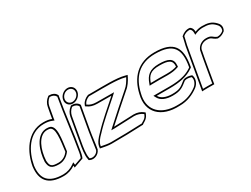

<svg xmlns="http://www.w3.org/2000/svg" viewBox="-57 -1143 2223 1702"><g transform="rotate(-30 1054.0 -292.5)"><path d="M29 -160C13 -28 70 50 227 50C274 50 314 35 347 12L348 33L447 -2L453 -15C459 -32 462 -48 465 -65C495 -233 514 -423 543 -585L545 -593L541 -600C530 -621 505 -635 474 -635H465L457 -629C434 -612 415 -583 410 -552C403 -515 396 -479 390 -440C367 -450 339 -454 306 -454C136 -454 52 -292 29 -161ZM44 -160V-161C67 -290 146 -439 303 -439C335 -439 360 -435 381 -426L402 -418L405 -440C411 -478 418 -514 425 -552C430 -579 447 -604 465 -618L468 -620H471C498 -620 518 -608 527 -591L529 -588L528 -585C499 -422 479 -232 450 -65C447 -49 444 -33 438 -18L436 -13L363 13L360 -14L340 0C309 21 274 35 230 35C80 35 29 -36 44 -160ZM143 -142C148 -83 168 -61 245 -61C296 -61 336 -92 358 -122L360 -125L361 -130C373 -234 405 -380 328 -391C314 -393 302 -393 291 -392C196 -380 149 -255 143 -144V-143ZM159 -146C165 -257 211 -367 290 -377C300 -378 310 -378 323 -376C382 -368 360 -241 346 -129C326 -102 292 -76 247 -76C174 -76 163 -91 159 -146Z M559 -538C552 -499 579 -466 619 -466C659 -466 698 -498 705 -537C712 -577 685 -610 644 -610C604 -610 566 -578 559 -538ZM498 -138C489 -88 476 -17 487 28L488 37L497 42C535 61 587 39 603 -2L605 -4V-7C615 -61 621 -129 630 -178L673 -421C662 -444 639 -460 605 -460H595L586 -453C563 -435 545 -406 540 -376ZM574 -538C580 -570 609 -595 641 -595C674 -595 696 -569 690 -537C685 -507 654 -481 622 -481C590 -481 569 -507 574 -538ZM513 -138 555 -376C560 -402 575 -427 594 -442L598 -445H602C630 -445 648 -432 657 -416L615 -178C606 -129 599 -58 590 -8L589 -5C587 -2 587 0 585 3C570 28 533 42 506 29L502 27V23V22C492 -18 504 -88 513 -138Z M629 -22 626 -2 645 2C671 7 704 14 738 14C843 14 949 12 1052 7H1061L1069 1C1078 -6 1114 -19 1130 -59L1137 -75L1125 -85C1105 -101 1073 -114 1034 -114C967 -113 900 -107 831 -106C913 -182 999 -256 1085 -332C1117 -357 1141 -396 1155 -423L1165 -444L1141 -450C1065 -471 927 -466 833 -466H772C743 -455 716 -435 704 -406L698 -392L710 -384C731 -368 763 -357 803 -357C850 -356 898 -356 948 -356C863 -279 774 -208 691 -118C666 -93 634 -57 629 -22ZM642 -14 644 -23C648 -51 675 -84 700 -108L701 -109C783 -198 871 -268 957 -346L984 -371H950C900 -371 853 -371 806 -372C768 -372 739 -382 720 -397L716 -399L718 -403C727 -425 748 -441 773 -451H831C925 -451 1063 -455 1135 -435L1144 -433L1141 -428C1127 -402 1105 -365 1076 -343L1075 -342C989 -266 903 -192 821 -116L794 -91H828C898 -92 965 -98 1031 -99C1066 -99 1096 -87 1114 -73L1119 -69L1116 -62C1102 -28 1076 -21 1061 -10L1057 -8H1054H1053C950 -3 845 -1 740 -1C708 -1 676 -8 650 -13Z M1170 -243C1128 -77 1236 34 1429 24C1509 24 1573 -5 1625 -44C1660 -72 1673 -115 1662 -147L1659 -155C1634 -164 1604 -171 1573 -159L1569 -156C1519 -117 1504 -99 1423 -99C1358 -99 1313 -121 1296 -154H1431C1528 -154 1609 -169 1674 -214L1684 -221L1686 -231C1718 -410 1666 -499 1470 -499C1295 -499 1203 -391 1170 -243ZM1185 -242C1217 -385 1301 -484 1467 -484C1655 -484 1702 -404 1671 -231L1670 -228L1667 -226C1642 -209 1616 -196 1585 -187C1541 -174 1491 -169 1434 -169H1270L1283 -145C1303 -106 1353 -84 1421 -84C1505 -84 1528 -107 1576 -144L1578 -146C1601 -154 1624 -150 1646 -143L1648 -140C1657 -114 1645 -78 1617 -55C1566 -17 1507 9 1431 9H1430C1411 10 1395 9 1378 8C1227 -4 1149 -102 1185 -242ZM1286 -263 1306 -264C1360 -266 1417 -264 1469 -264C1513 -264 1547 -269 1575 -279L1587 -283L1588 -294C1595 -369 1546 -390 1452 -390C1357 -390 1318 -352 1293 -281ZM1307 -279C1330 -345 1359 -375 1449 -375C1542 -375 1579 -357 1573 -293C1548 -284 1514 -279 1471 -279C1419 -279 1362 -281 1307 -279Z M1664 13 1690 12C1715 11 1737 12 1764 12H1789L1793 -13C1811 -114 1826 -214 1846 -312C1857 -343 1888 -363 1926 -363C1980 -363 1968 -343 2016 -325L2020 -324H2024C2052 -324 2077 -337 2097 -354C2121 -396 2099 -427 2084 -441C2048 -479 2010 -489 1949 -489C1923 -488 1902 -484 1878 -474C1879 -495 1872 -515 1856 -526L1852 -529C1817 -535 1785 -519 1766 -503L1757 -495L1756 -485C1752 -460 1743 -435 1738 -408ZM1682 -3 1753 -408C1758 -434 1766 -458 1771 -485V-489L1775 -493C1790 -506 1817 -518 1844 -515L1845 -514H1846L1845 -513C1857 -505 1862 -490 1862 -472V-452L1881 -460C1903 -469 1923 -473 1947 -474C2007 -474 2038 -466 2072 -430C2086 -417 2101 -393 2086 -362C2069 -348 2049 -339 2027 -339H2025H2023C1983 -354 1988 -378 1929 -378C1886 -378 1847 -354 1832 -315L1831 -314V-312C1811 -213 1796 -114 1778 -13L1777 -3H1767C1740 -3 1718 -4 1692 -3Z"/></g></svg>

Font: Snowfall
Style: BlkOlObl
Weight: 900
Designer: Jasper
Foundry: Cannot Into Space Fonts
Version: Version 0.9